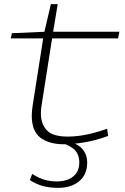

<svg xmlns="http://www.w3.org/2000/svg" viewBox="-20 -685 600 925"><path d="M496 -65 501 -30Q441 -8 386 1Q331 10 288 10Q217 10 175 -21.5Q133 -53 133 -128Q133 -150 138 -181L188 -500H32L37 -525L194 -532L225 -665H258L236 -532H555L549 -500H231L181 -182Q179 -171 178 -160Q177 -149 177 -138Q177 -89 205 -58Q233 -27 306 -27Q353 -27 401.5 -37.5Q450 -48 496 -65ZM124 183 135 153Q167 173 194.5 181Q222 189 253 189Q304 189 333 165Q362 141 362 98Q362 60 340 37.5Q318 15 266 -1H314Q355 7 377.5 33.5Q400 60 400 99Q400 156 361.5 188Q323 220 261 220Q219 220 187.5 211.5Q156 203 124 183Z"/></svg>

Font: Georama ExtraExtended ExtraLight
Style: Italic
Weight: 200
Width: 8
Italic angle: -9°
Designer: Jean-Baptiste Levee
Foundry: Production Type
Version: Version 1.000